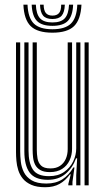

<svg xmlns="http://www.w3.org/2000/svg" viewBox="-20 -778 444 806"><path d="M169.8 8Q134.5 8 111.8 -2Q89 -12 75.9 -28.1Q62.8 -44.2 56.6 -63.9Q50.5 -83.5 48.9 -103Q47.2 -122.5 47.2 -139V-600H64.8V-142Q64.8 -122.8 67.4 -99.5Q70 -76.2 80.2 -55.4Q90.5 -34.5 112.9 -21Q135.2 -7.5 174.8 -7.5Q214 -7.5 241.6 -25Q269.2 -42.5 287.8 -75H292.5L284.2 -14.5V0H266.8V-5.8L277 -46.2H273.8Q255 -20 230 -6Q205 8 169.8 8ZM335 0V-600H352.2V0ZM189.2 -55.5Q163.5 -55.5 148.8 -64.4Q134 -73.2 127.2 -87.2Q120.5 -101.2 118.8 -117.4Q117 -133.5 117 -148.2V-600H134.5V-149.2Q134.5 -131 137.5 -112.9Q140.5 -94.8 152.5 -82.9Q164.5 -71 191.8 -71Q216 -71 232 -81.8Q248 -92.5 256.1 -110.9Q264.2 -129.2 264.2 -152.2V-600H282.5V-153.5Q282.5 -127 272 -104.6Q261.5 -82.2 240.8 -68.9Q220 -55.5 189.2 -55.5ZM179.5 -23.2Q126.2 -23.5 104.2 -53.8Q82.2 -84 82.2 -143V-600H99.8V-145Q99.8 -95 117.8 -66.8Q135.8 -38.5 185.5 -38.5Q223.5 -38.5 248.9 -56Q274.2 -73.5 287.1 -100.2Q300 -127 300 -155V-600H317.5V0H300V-42L303.8 -113.2H299.2Q284.8 -73.5 255 -48.1Q225.2 -22.8 179.5 -23.2ZM200 -640.8Q137.2 -640.8 109 -668.2Q80.8 -695.8 78.2 -758.5H95.5Q97.8 -703 122.1 -679.1Q146.5 -655.2 200 -655.2Q253.5 -655.2 277.9 -679.1Q302.2 -703 304.5 -758.5H322Q319 -695.8 290.8 -668.2Q262.5 -640.8 200 -640.8ZM200 -669.5Q155.2 -669.5 135.1 -690.1Q115 -710.8 113 -758.5H130.5Q132 -718.5 148.1 -701.1Q164.2 -683.8 200 -683.8Q235.8 -683.8 251.9 -701.1Q268 -718.5 269.8 -758.5H287Q285 -710.8 264.8 -690.1Q244.5 -669.5 200 -669.5ZM200 -698.2Q173.2 -698.2 161.1 -712.2Q149 -726.2 148 -758.5H163.2Q163.5 -734 172.6 -723.2Q181.8 -712.5 200 -712.5Q218.8 -712.5 227.9 -723.2Q237 -734 236.8 -758.5H252.2Q251 -726.2 238.9 -712.2Q226.8 -698.2 200 -698.2Z"/></svg>

Font: Big Shoulders Inline Display Thin SemiBold
Style: Regular
Weight: 600
Version: Version 2.002